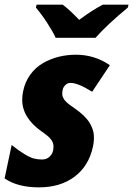

<svg xmlns="http://www.w3.org/2000/svg" viewBox="-87 -786 566 815"><path d="M458.5 -766.1 455.6 -753.9Q367.2 -680.7 318.4 -625.5H149.4Q137.2 -651.9 114.7 -686.5Q92.8 -721.2 65.4 -753.9L68.4 -766.1H179.2Q205.6 -747.1 249 -701.7Q307.1 -744.6 349.1 -766.1ZM56.2 -113.3Q73.2 -108.9 91.6 -108.9Q109.9 -108.9 122.6 -120.1Q140.1 -135.7 140.1 -162.1Q140.1 -174.3 137.2 -180.4Q134.3 -186.5 132.8 -189.5Q131.3 -192.4 127 -197Q122.6 -201.7 120.8 -203.9Q119.1 -206.1 113.3 -210.4Q107.4 -214.8 106 -215.8Q95.2 -225.1 90.3 -227.5Q7.3 -286.1 7.3 -362.3Q7.3 -379.9 11.2 -398.9Q19.5 -439 41.5 -469.2Q63.5 -499.5 94.7 -517.6Q156.7 -553.7 235.6 -553.7Q314.5 -553.7 379.4 -509.3L304.2 -396.5Q244.1 -434.1 212.4 -434.1Q199.2 -434.1 190.2 -424.8Q181.2 -415.5 179.2 -405.5Q177.2 -395.5 177.2 -390.4Q177.2 -385.3 177.7 -381.3Q178.2 -377.4 180.7 -372.8Q183.1 -368.2 184.3 -365.5Q185.5 -362.8 189.7 -358.4Q193.8 -354 195.3 -352.3Q196.8 -350.6 202.4 -346.2Q208 -341.8 209 -340.8Q222.2 -331.1 229.7 -326.2Q237.3 -321.3 248 -312.7Q258.8 -304.2 269.5 -293.7Q280.3 -283.2 287.6 -273.2Q294.9 -263.2 300.8 -250.7Q306.6 -238.3 309.6 -225.6Q314.9 -197.3 307.6 -163.6Q290 -81.5 229.7 -36.1Q169.4 9.3 78.4 9.3Q-12.7 9.3 -67.4 -28.8L-37.6 -170.4Q23.9 -122.1 56.2 -113.3Z"/></svg>

Font: Open Sans Hebrew Condensed Extra Bold
Style: Italic
Weight: 800
Width: 3
Italic angle: -12°
Foundry: Ascender Corporation, Yanek Iontef
Version: Version 2.001;PS 002.001;hotconv 1.0.70;makeotf.lib2.5.58329